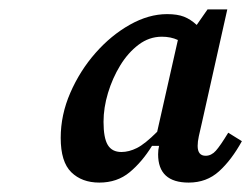

<svg xmlns="http://www.w3.org/2000/svg" viewBox="-20 -805 534 408"><path d="M200 -546Q200 -512 209 -497Q218 -482 238 -482Q254 -482 271 -490.5Q288 -499 314 -525L358 -720Q343 -727 324 -727Q297 -727 274.5 -710Q252 -693 235.5 -666Q219 -639 209.5 -607.5Q200 -576 200 -546ZM381 -417Q316 -417 316 -477Q316 -482 316.5 -486.5Q317 -491 318 -495H303Q282 -461 255.5 -439Q229 -417 191 -417Q154 -417 131.5 -439Q109 -461 109 -512Q109 -561 129.5 -608Q150 -655 183 -692.5Q216 -730 256 -752.5Q296 -775 335 -775Q357 -775 371 -769.5Q385 -764 398 -752L421 -785H463L409 -544Q405 -527 402.5 -515.5Q400 -504 400 -495Q400 -474 417 -474Q429 -474 438.5 -484.5Q448 -495 465 -523L494 -505Q472 -465 445.5 -441Q419 -417 381 -417Z"/></svg>

Font: Source Serif 4 Caption
Style: Italic
Weight: 400
Italic angle: -12°
Designer: Frank Grießhammer
Foundry: Adobe Systems Incorporated
Version: Version 4.004;hotconv 1.0.117;makeotfexe 2.5.65602